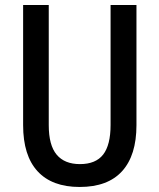

<svg xmlns="http://www.w3.org/2000/svg" viewBox="-20 -734 634 764"><path d="M523 -236Q523 -116 466 -53Q409 10 297 10Q187 10 129.5 -52.5Q72 -115 72 -236V-714H174V-236Q174 -156 205.5 -118.5Q237 -81 298 -81Q361 -81 390.5 -119Q420 -157 420 -237V-714H523Z"/></svg>

Font: Noto Sans Khmer Condensed Medium
Style: Regular
Weight: 500
Width: 3
Designer: Danh Hong and the Monotype Design Team
Foundry: Monotype Imaging Inc.
Version: Version 2.004; ttfautohint (v1.8.4.7-5d5b)